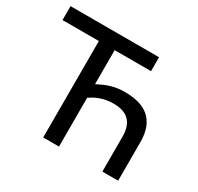

<svg xmlns="http://www.w3.org/2000/svg" viewBox="-143 -830 1027 998"><g transform="rotate(30 370.5 -331.0)"><path d="M322.8 0H228V-578.6H9.8V-662.1H541V-578.6H322.8V-374.5Q342.8 -384.8 361.1 -392.8Q379.4 -400.9 398.2 -406.2Q417 -411.6 436.8 -414.3Q456.5 -417 479.5 -417Q522.9 -417 559.3 -407.5Q595.7 -397.9 622.1 -376.2Q648.4 -354.5 663.1 -318.8Q677.7 -283.2 677.7 -231V0H583V-210Q583 -335.4 458 -335.4Q433.6 -335.4 413.6 -331.5Q393.6 -327.6 377 -321.5Q360.4 -315.4 346.9 -307.9Q333.5 -300.3 322.8 -293Z"/></g></svg>

Font: PT Astra Sans
Style: Regular
Weight: 400
Designer: A.Korolkova, I. Chaeva
Foundry: ParaType Ltd
Version: Version 1.001; ttfautohint (v1.6)